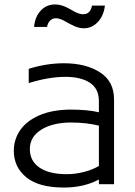

<svg xmlns="http://www.w3.org/2000/svg" viewBox="-20 -797 608 862"><path d="M356 -670Q339 -670 318 -678Q300 -686 282 -696L260 -708Q243 -715 231 -715Q216 -715 205.5 -705Q195 -695 191 -676H133Q137 -722 163 -749.5Q189 -777 227 -777Q248 -777 270 -768Q280 -764 298 -754Q318 -742 329 -738Q342 -733 353 -733Q386 -733 393 -772H451Q446 -727 419.5 -698.5Q393 -670 356 -670ZM267 45Q154 45 98 -1Q42 -47 42 -120Q42 -171 70.5 -212.5Q99 -254 156 -279Q213 -304 295 -305Q373 -305 424 -293V-343Q424 -399 383.5 -425.5Q343 -452 274 -452Q199 -452 109 -424V-488Q189 -513 267 -513Q365 -513 428.5 -472.5Q492 -432 492 -351V30H424V9Q356 45 267 45ZM296 -247Q214 -246 164 -214Q114 -182 114 -128Q114 -74 157.5 -44.5Q201 -15 280 -15Q318 -15 357 -25Q396 -35 424 -52V-233Q368 -247 296 -247Z"/></svg>

Font: LINE Seed JP_TTF Regular
Style: Regular
Weight: 400
Designer: LINE & Fontrix & Fontworks
Version: Version 1.002